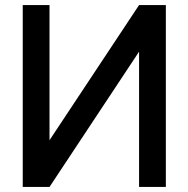

<svg xmlns="http://www.w3.org/2000/svg" viewBox="-20 -740 746 760"><path d="M530.5 0H636.5V-720H530.5L176 -185V-720H70V0H176L530.5 -535.5Z"/></svg>

Font: Manrope SemiBold
Style: Regular
Weight: 600
Designer: Mikhail Sharanda
Foundry: Mikhail Sharanda
Version: Version 4.505